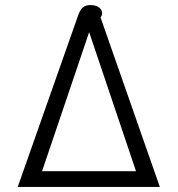

<svg xmlns="http://www.w3.org/2000/svg" viewBox="-20 -738 701 758"><path d="M288 -676Q296 -699 307 -708.5Q318 -718 336 -718Q359 -718 371 -708.5Q383 -699 383 -686Q383 -677 377 -669L611 0H50ZM517 -62 332 -611 146 -62Z"/></svg>

Font: Niramit Light
Style: Regular
Weight: 300
Designer: Katatrad Aksorn Co.,Ltd.
Foundry: Cadson Demak Co.,Ltd.
Version: Version 1.000; ttfautohint (v1.6)